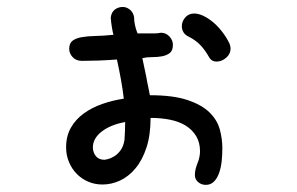

<svg xmlns="http://www.w3.org/2000/svg" viewBox="-20 -596 845 546"><path d="M212.9 -422.9Q196.3 -422.9 186.5 -433.6Q176.8 -444.3 176.8 -457Q176.8 -472.7 186 -480Q195.3 -487.3 211.9 -490.2Q228.5 -493.2 251.5 -493.7Q274.4 -494.1 302.7 -497.1Q300.8 -502.9 298.3 -517.6Q295.9 -532.2 294.9 -545.9Q296.9 -561.5 306.6 -568.8Q316.4 -576.2 329.1 -576.2Q339.8 -576.2 349.1 -568.8Q358.4 -561.5 361.3 -547.9Q361.3 -525.4 371.1 -501H399.4Q410.2 -501 419.4 -501Q428.7 -501 437.5 -502.9Q452.1 -502.9 461.9 -492.2Q471.7 -481.4 471.7 -468.8Q471.7 -452.1 462.9 -445.3Q454.1 -438.5 441.4 -436Q428.7 -433.6 413.1 -433.6Q397.5 -433.6 384.8 -430.7L396.5 -375Q398.4 -362.3 401.4 -349.6Q404.3 -336.9 406.2 -325.2Q472.7 -325.2 513.2 -311.5Q553.7 -297.9 575.7 -276.4Q597.7 -254.9 605 -228Q612.3 -201.2 612.3 -174.8Q612.3 -156.2 610.4 -137.7Q608.4 -119.1 603 -104Q597.7 -88.9 588.4 -79.6Q579.1 -70.3 565.4 -70.3Q552.7 -70.3 543.5 -78.1Q534.2 -85.9 534.2 -98.6Q534.2 -113.3 541.5 -131.3Q548.8 -149.4 548.8 -166Q548.8 -190.4 538.1 -208.5Q527.3 -226.6 508.8 -238.3Q490.2 -250 464.4 -255.4Q438.5 -260.7 408.2 -260.7Q408.2 -211.9 396.5 -176.3Q384.8 -140.6 365.2 -117.2Q345.7 -93.8 321.3 -82.5Q296.9 -71.3 271.5 -71.3Q250 -71.3 231.4 -79.1Q212.9 -86.9 198.7 -101.1Q184.6 -115.2 176.3 -134.8Q168 -154.3 168 -176.8Q168 -209 181.6 -232.9Q195.3 -256.8 218.3 -273.4Q241.2 -290 270.5 -300.3Q299.8 -310.5 332 -315.4Q329.1 -341.8 323.7 -371.1Q318.4 -400.4 312.5 -426.8Q286.1 -424.8 259.8 -423.8Q233.4 -422.9 212.9 -422.9ZM335.9 -249Q293.9 -241.2 269 -221.7Q244.1 -202.1 244.1 -176.8Q244.1 -163.1 252.4 -152.3Q260.7 -141.6 277.3 -141.6Q279.3 -141.6 287.1 -143.6Q294.9 -145.5 304.7 -151.4Q314.5 -157.2 322.8 -168.5Q331.1 -179.7 334 -198.2Q335 -212.9 335.4 -223.6Q335.9 -234.4 335.9 -249ZM517.6 -491.2Q506.8 -496.1 502 -503.9Q497.1 -511.7 497.1 -521.5Q497.1 -535.2 506.8 -546.4Q516.6 -557.6 532.2 -557.6Q543.9 -557.6 557.6 -551.3Q571.3 -544.9 585 -533.7Q598.6 -522.5 611.3 -506.3Q624 -490.2 632.8 -471.7Q635.7 -463.9 635.7 -458Q635.7 -442.4 623 -431.6Q610.4 -420.9 595.7 -420.9Q583 -420.9 576.2 -430.7Q562.5 -455.1 548.8 -468.8Q535.2 -482.4 517.6 -491.2Z"/></svg>

Font: Gamja Flower
Style: Regular
Weight: 400
Designer: YoonDesign Inc.
Foundry: YoonDesign Inc.
Version: Version 3.00;build 20171102